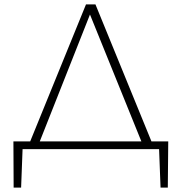

<svg xmlns="http://www.w3.org/2000/svg" viewBox="-20 -678 834 873"><path d="M103 0 371 -658H414L683 0H637L381 -632H397L147 0ZM42 175 41 -35H84L76 175ZM53 0 41 -35H745L727 0ZM710 175 702 -35H745L743 175Z"/></svg>

Font: Ysabeau Infant ExtraLight
Style: Regular
Weight: 250
Designer: Christian Thalmann (Catharsis Fonts)
Version: Version 2.001;gftools[0.9.30]; featfreeze: ss01,ss02,lnum